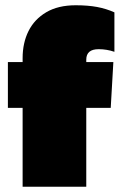

<svg xmlns="http://www.w3.org/2000/svg" viewBox="-20 -710 465 730"><path d="M66 0V-300H10V-474H66V-489Q66 -547 88.5 -592Q111 -637 156 -663.5Q201 -690 268 -690Q314 -690 349 -683.5Q384 -677 415 -663V-513Q386 -523 355 -523Q308 -523 308 -483V-474H411L401 -300H308V0Z"/></svg>

Font: Boz Display
Style: Regular
Weight: 900
Version: Version 2.000; ttfautohint (v1.8.3)